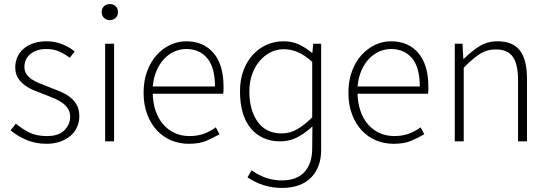

<svg xmlns="http://www.w3.org/2000/svg" viewBox="-20 -695 2696 944"><path d="M208 12Q154 12 109 -7.5Q64 -27 32 -54L58 -87Q89 -61 124 -43.5Q159 -26 211 -26Q268 -26 296.5 -54.5Q325 -83 325 -121Q325 -143 314.5 -160Q304 -177 287 -189Q270 -201 249.5 -210Q229 -219 208 -227Q181 -237 153.5 -248Q126 -259 104 -274.5Q82 -290 68.5 -311.5Q55 -333 55 -364Q55 -390 65 -413.5Q75 -437 95 -454.5Q115 -472 143.5 -482Q172 -492 210 -492Q248 -492 284.5 -478Q321 -464 347 -442L323 -411Q299 -429 272 -441.5Q245 -454 208 -454Q180 -454 160 -446.5Q140 -439 126.5 -427Q113 -415 106.5 -399Q100 -383 100 -367Q100 -346 109.5 -331.5Q119 -317 135 -306Q151 -295 171.5 -286.5Q192 -278 213 -270Q241 -259 269 -248Q297 -237 319.5 -221Q342 -205 356 -181.5Q370 -158 370 -123Q370 -96 359.5 -71.5Q349 -47 328 -28.5Q307 -10 277 1Q247 12 208 12Z M497 0V-480H541V0ZM520 -596Q503 -596 491.5 -607Q480 -618 480 -635Q480 -654 491.5 -664.5Q503 -675 520 -675Q537 -675 548.5 -664.5Q560 -654 560 -635Q560 -618 548.5 -607Q537 -596 520 -596Z M908 12Q862 12 821.5 -5Q781 -22 751 -54.5Q721 -87 703.5 -133.5Q686 -180 686 -239Q686 -298 703.5 -345Q721 -392 750.5 -424.5Q780 -457 817.5 -474.5Q855 -492 895 -492Q981 -492 1030 -434Q1079 -376 1079 -270Q1079 -261 1079 -252Q1079 -243 1077 -234H731Q732 -189 745 -150.5Q758 -112 781.5 -84.5Q805 -57 838 -41.5Q871 -26 912 -26Q951 -26 982.5 -37.5Q1014 -49 1041 -69L1059 -35Q1030 -18 995.5 -3Q961 12 908 12ZM731 -270H1037Q1037 -363 999 -408.5Q961 -454 896 -454Q865 -454 837 -441.5Q809 -429 786.5 -405Q764 -381 749.5 -347Q735 -313 731 -270Z M1365 229Q1317 229 1274.5 215Q1232 201 1197 177L1217 142Q1253 168 1290 180Q1327 192 1365 192Q1440 192 1477.5 150Q1515 108 1515 35L1516 -74Q1487 -45 1446.5 -22.5Q1406 0 1358 0Q1267 0 1213.5 -63.5Q1160 -127 1160 -246Q1160 -303 1177 -348.5Q1194 -394 1223.5 -426Q1253 -458 1291.5 -475Q1330 -492 1373 -492Q1416 -492 1448.5 -477Q1481 -462 1513 -436H1516L1520 -480H1559V42Q1559 128 1509 178.5Q1459 229 1365 229ZM1365 -39Q1405 -39 1441 -59.5Q1477 -80 1515 -118V-391Q1477 -425 1443.5 -439Q1410 -453 1374.5 -453Q1339 -453 1308.5 -437Q1278 -421 1255 -393.5Q1232 -366 1219 -328Q1206 -290 1206 -246Q1206 -153 1247 -96Q1288 -39 1365 -39Z M1915 12Q1869 12 1828.5 -5Q1788 -22 1758 -54.5Q1728 -87 1710.5 -133.5Q1693 -180 1693 -239Q1693 -298 1710.5 -345Q1728 -392 1757.5 -424.5Q1787 -457 1824.5 -474.5Q1862 -492 1902 -492Q1988 -492 2037 -434Q2086 -376 2086 -270Q2086 -261 2086 -252Q2086 -243 2084 -234H1738Q1739 -189 1752 -150.5Q1765 -112 1788.5 -84.5Q1812 -57 1845 -41.5Q1878 -26 1919 -26Q1958 -26 1989.5 -37.5Q2021 -49 2048 -69L2066 -35Q2037 -18 2002.5 -3Q1968 12 1915 12ZM1738 -270H2044Q2044 -363 2006 -408.5Q1968 -454 1903 -454Q1872 -454 1844 -441.5Q1816 -429 1793.5 -405Q1771 -381 1756.5 -347Q1742 -313 1738 -270Z M2216 0V-480H2254L2258 -406H2261Q2298 -443 2337 -467.5Q2376 -492 2426 -492Q2501 -492 2536 -447Q2571 -402 2571 -308V0H2527V-302Q2527 -379 2501.5 -415.5Q2476 -452 2417 -452Q2374 -452 2339 -429.5Q2304 -407 2260 -362V0Z"/></svg>

Font: Giro Light
Style: Regular
Weight: 300
Designer: Paul D. Hunt
Foundry: Adobe Systems Incorporated
Version: Version 1.000;PS 1.0;hotconv 1.0.88;makeotf.lib2.5.647800